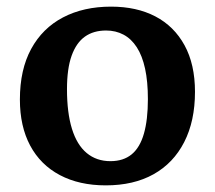

<svg xmlns="http://www.w3.org/2000/svg" viewBox="-20 -545 649 579"><path d="M299 14Q219 14 160.5 -17Q102 -48 71 -106Q40 -164 40 -245Q40 -335 74 -397.5Q108 -460 170 -492.5Q232 -525 315 -525Q392 -525 448.5 -495.5Q505 -466 536.5 -408.5Q568 -351 568 -268Q568 -180 535.5 -116.5Q503 -53 443 -19.5Q383 14 299 14ZM313 -59Q352 -59 377 -79.5Q402 -100 414 -142Q426 -184 426 -246Q426 -299 417.5 -338Q409 -377 392.5 -402.5Q376 -428 352.5 -440.5Q329 -453 300 -453Q262 -453 236 -434.5Q210 -416 196 -377Q182 -338 182 -276Q182 -205 197 -156.5Q212 -108 241.5 -83.5Q271 -59 313 -59Z"/></svg>

Font: Literata 18pt SemiBold
Style: Regular
Weight: 600
Designer: Latin by Veronika Burian and Jose Scaglione. Greek by Irene Vlachou. Cyrillic by Vera Evstafieva.
Foundry: TypeTogether
Version: Version 3.103;gftools[0.9.29]